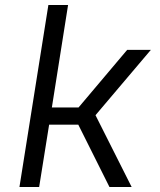

<svg xmlns="http://www.w3.org/2000/svg" viewBox="-20 -750 640 770"><path d="M58 0 174 -730H253L188 -319H295L490 -550H585L363 -288L508 0H419L294 -250H177L137 0Z"/></svg>

Font: JetBrains Mono NL Light
Style: Italic
Weight: 300
Italic angle: -9°
Designer: Philipp Nurullin, Konstantin Bulenkov
Foundry: JetBrains
Version: Version 2.304; ttfautohint (v1.8.4.7-5d5b)